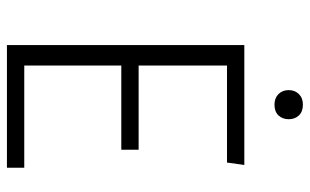

<svg xmlns="http://www.w3.org/2000/svg" viewBox="-190 -704 894 554"><g transform="rotate(90 257.0 -427.0)"><path d="M110 0V-685H456L449 -635H169V-380H412V-330H169V-50H464V0ZM240 -813Q240 -831 251.5 -842.5Q263 -854 282 -854Q302 -854 313 -842.5Q324 -831 324 -813Q324 -795 313 -783.5Q302 -772 282 -772Q263 -772 251.5 -783.5Q240 -795 240 -813Z"/></g></svg>

Font: Jldddboxgfspflltxgxzjzlszac
Style: Regular
Weight: 300
Designer: Carrois Corporate & Edenspiekermann
Foundry: Carrois Corporate GbR & Edenspiekermann AG
Version: Version 2.001